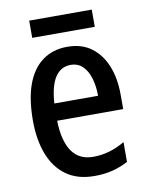

<svg xmlns="http://www.w3.org/2000/svg" viewBox="-80 -745 630 813"><g transform="rotate(-10 235.0 -338.0)"><path d="M241 -549Q303 -549 344.5 -518Q386 -487 407.5 -433.5Q429 -380 429 -309V-248H145Q147 -161 178 -116Q209 -71 269 -71Q305 -71 338 -80.5Q371 -90 406 -110V-25Q374 -8 339 1Q304 10 261 10Q188 10 140 -24.5Q92 -59 68 -121Q44 -183 44 -266Q44 -359 67 -421.5Q90 -484 134.5 -516.5Q179 -549 241 -549ZM242 -471Q200 -471 175.5 -434.5Q151 -398 146 -322H334Q334 -363 324 -397Q314 -431 293.5 -451Q273 -471 242 -471ZM371 -686V-612H102V-686Z"/></g></svg>

Font: Noto Sans Bengali Condensed Medium
Style: Regular
Weight: 500
Width: 3
Designer: Jelle Bosma - Monotype Design Team
Foundry: Monotype Imaging Inc.
Version: Version 2.003